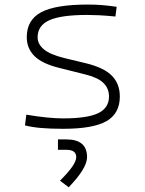

<svg xmlns="http://www.w3.org/2000/svg" viewBox="-20 -547 626 830"><path d="M252.9 9.8Q196.8 9.8 157.7 6.3Q118.7 2.9 87.9 -4.9L93.8 -51.3Q189 -35.2 252.9 -35.2Q356.9 -35.2 404.1 -57.6Q451.2 -80.1 451.2 -129.9Q451.2 -164.6 427.5 -188Q403.8 -211.4 351.1 -224.6L236.3 -253.4Q161.1 -272 128.4 -305.2Q95.7 -338.4 95.7 -386.2Q95.7 -460.9 158 -494.1Q220.2 -527.3 359.4 -527.3Q391.6 -527.3 419.7 -525.1Q447.8 -522.9 484.4 -517.6L479 -475.6Q439 -479.5 409.9 -481Q380.9 -482.4 356.4 -482.4Q243.7 -482.4 193.1 -459.5Q142.6 -436.5 142.6 -385.7Q142.6 -356.4 169.7 -333.7Q196.8 -311 258.8 -295.9L350.1 -273.9Q429.2 -254.9 463.6 -219.7Q498 -184.6 498 -129.9Q498 -56.2 440.2 -23.2Q382.3 9.8 252.9 9.8ZM276.9 262.7 239.3 233.9Q309.6 165 309.6 132.3Q309.6 100.6 267.1 100.6H230.5V55.7H267.1Q356.4 55.7 356.4 132.3Q356.4 180.2 276.9 262.7Z"/></svg>

Font: Cascadia Code NF ExtraLight
Style: Regular
Weight: 200
Monospace: yes
Designer: Aaron Bell
Foundry: Saja Typeworks
Version: Version 2404.023; ttfautohint (v1.8.4)